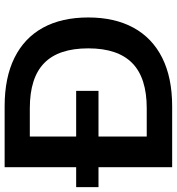

<svg xmlns="http://www.w3.org/2000/svg" viewBox="6 -756 745 808"><g transform="rotate(-90 378.0 -352.5)"><path d="M78 0V-705H334Q455 -705 538.5 -663.5Q622 -622 665 -543.5Q708 -465 708 -353Q708 -242 665 -163Q622 -84 538.5 -42Q455 0 334 0ZM207 -107H326Q454 -107 516 -168Q578 -229 578 -353Q578 -478 516 -538.5Q454 -599 326 -599H207ZM-6 -310V-404H399V-310Z"/></g></svg>

Font: Mulish ExtraLight
Style: Bold
Weight: 700
Version: Version 3.603